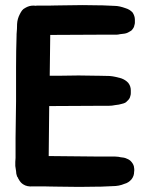

<svg xmlns="http://www.w3.org/2000/svg" viewBox="-20 -642 589 753"><path d="M177 -502 175 -345H215Q256 -346 288 -346Q320 -346 359 -345H364Q376 -345 387.5 -344.5Q399 -344 410 -344Q422 -343 433 -340.5Q444 -338 455 -335Q472 -329 483 -317Q493 -304 493 -288Q493 -283 493 -276.5Q493 -270 491 -265Q489 -254 478 -245Q473 -238 459 -235Q446 -231 433 -230Q419 -227 405 -227H358L173 -226L171 -30L370 -28H417Q425 -28 432 -28Q439 -28 445 -27Q453 -25 459.5 -24.5Q466 -24 472 -22Q484 -18 492 -11Q502 -1 505 10Q506 15 506.5 20.5Q507 26 506 32Q506 48 496 61Q484 75 468 79Q447 88 422 88Q411 89 399 89Q387 89 376 90H370Q292 92 208 90Q188 90 176 89.5Q164 89 154.5 89Q145 89 135 89Q125 89 109 89Q86 91 71 81Q60 74 54 62Q51 59 51 56Q50 54 49 53Q48 52 47 50Q45 45 44 39.5Q43 34 43 29Q42 24 41.5 19Q41 14 40 9V-7Q40 -11 40.5 -15Q41 -19 41 -23V-101L43 -245V-378Q43 -414 43.5 -442Q44 -470 45 -503V-508Q46 -519 46.5 -528.5Q47 -538 47 -548Q48 -568 58 -587Q62 -595 66.5 -601Q71 -607 79 -611Q94 -620 110 -620Q118 -620 122 -619V-620Q140 -620 151 -620Q162 -620 172.5 -620Q183 -620 195 -620.5Q207 -621 228 -621Q268 -622 304 -622Q340 -622 378 -621H382Q393 -620 405 -620Q417 -620 428 -619Q439 -619 450 -616.5Q461 -614 472 -610Q489 -605 500 -593Q509 -579 509 -565Q509 -559 509 -553.5Q509 -548 507 -543Q506 -533 495 -522Q491 -520 486.5 -517Q482 -514 476 -512Q470 -510 463.5 -509.5Q457 -509 451 -508Q443 -506 436.5 -506Q430 -506 422 -506H377L177 -505Z"/></svg>

Font: BM JUA
Style: Regular
Weight: 400
Designer: BONGJIN KIM, JAEHYUN KEUM, JUHEE TAE
Foundry: WOOWA BROTHERS Corporation.
Version: Version 1.100